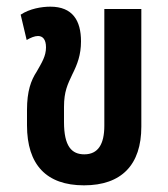

<svg xmlns="http://www.w3.org/2000/svg" viewBox="-20 -544 505 576"><path d="M232 12C345 12 404 -50 404 -164V-517H293V-167C293 -111 274 -81 233 -81C195 -81 172 -105 172 -178V-223C172 -270 183 -291 197 -321C212 -351 223 -379 223 -420C223 -482 198 -524 131 -524C105 -524 69 -518 42 -500L60 -424C72 -431 84 -436 94 -436C108 -436 118 -426 118 -402C118 -376 106 -357 90 -329C73 -303 61 -271 61 -214V-168C61 -50 119 12 232 12Z"/></svg>

Font: Noto Sans Thai UI ExtCond SemBd
Style: Regular
Weight: 600
Width: 2
Designer: Monotype Design Team
Foundry: Monotype Imaging Inc.
Version: Version 2.000